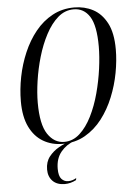

<svg xmlns="http://www.w3.org/2000/svg" viewBox="-62 -770 725 1046"><g transform="rotate(-5 300.5 -247.0)"><path d="M257 11Q198 11 151 -16.5Q104 -44 77 -99.5Q50 -155 50 -239Q50 -305 63.5 -373Q77 -441 104 -504Q131 -567 171 -616.5Q211 -666 264.5 -695Q318 -724 384 -724Q440 -724 486.5 -699.5Q533 -675 561.5 -621Q590 -567 590 -477Q590 -416 577.5 -349Q565 -282 539 -218Q513 -154 473.5 -102.5Q434 -51 380 -20Q326 11 257 11ZM267 1Q314 1 351.5 -33Q389 -67 417 -123Q445 -179 463 -246Q481 -313 490 -379.5Q499 -446 499 -501Q499 -615 467.5 -664.5Q436 -714 380 -714Q332 -714 294 -681Q256 -648 227 -593Q198 -538 179 -473Q160 -408 150.5 -342.5Q141 -277 141 -224Q141 -105 176.5 -52Q212 1 267 1ZM250 230Q207 230 183.5 206Q160 182 160 143Q160 101 182 73Q204 45 236 27Q268 9 297 0H323Q277 16 247.5 52Q218 88 218 144Q218 184 233 200Q248 216 269 216Q282 216 293 212.5Q304 209 314 203L312 214Q281 230 250 230Z"/></g></svg>

Font: Noto Serif Display ExtraCondensed
Style: Italic
Weight: 400
Width: 2
Italic angle: -12°
Designer: Monotype Design Team
Foundry: Monotype Imaging Inc.
Version: Version 2.009